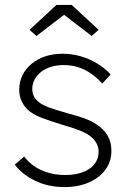

<svg xmlns="http://www.w3.org/2000/svg" viewBox="-20 -749 519 779"><path d="M40 -81 78 -114Q105 -78 148 -58.5Q191 -39 245 -39Q275 -39 300 -45.5Q325 -52 342.5 -64Q360 -76 370 -93.5Q380 -111 380 -133Q380 -172 343 -199Q326 -211 300 -221Q274 -231 239 -241Q186 -257 149 -271Q112 -285 90 -306Q74 -323 66 -342.5Q58 -362 58 -385Q58 -417 71 -443.5Q84 -470 108 -490Q132 -510 164 -520.5Q196 -531 235 -531Q272 -531 308 -520.5Q344 -510 375 -491Q406 -472 429 -447L395 -410Q375 -432 351.5 -449Q328 -466 300 -475.5Q272 -485 238 -485Q211 -485 187.5 -478Q164 -471 147 -457.5Q130 -444 120.5 -426.5Q111 -409 111 -388Q111 -372 117 -359.5Q123 -347 136 -336Q153 -322 181.5 -312Q210 -302 252 -290Q290 -280 319 -270Q348 -260 369 -246Q401 -226 416.5 -199Q432 -172 432 -137Q432 -94 408 -61Q384 -28 341 -9Q298 10 242 10Q174 10 121 -16.5Q68 -43 40 -81ZM209 -729H271L380 -628L352 -603L240 -689L128 -603L100 -628Z"/></svg>

Font: Mach ExtraLight
Style: Regular
Weight: 250
Version: Version 1.002